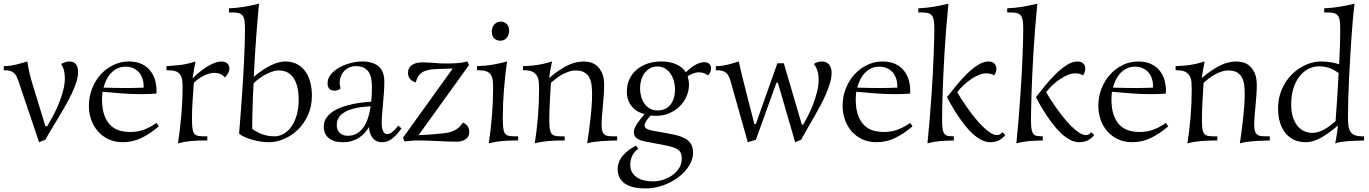

<svg xmlns="http://www.w3.org/2000/svg" viewBox="-20 -779 7594 1065"><path d="M131.8 -438Q136.7 -402.8 144 -371.8Q151.4 -340.8 162.1 -306.2L231.9 -79.1H242.2Q256.8 -103.5 273.9 -135.5Q291 -167.5 305.7 -203.1Q320.3 -238.8 330.1 -275.6Q339.8 -312.5 339.8 -346.2Q339.8 -368.2 335 -387.7Q330.1 -407.2 318.8 -423.8Q328.1 -429.2 340.1 -433.6Q352.1 -438 363.8 -438Q390.1 -438 401.6 -422.1Q413.1 -406.2 413.1 -378.9Q413.1 -354 403.6 -324Q394 -293.9 378.7 -261.2Q363.3 -228.5 343.8 -194.3Q324.2 -160.2 304.2 -126.7Q284.2 -93.3 265.1 -62Q246.1 -30.8 231.9 -3.9L196.8 9.8L84 -324.2Q78.6 -340.3 73 -352.5Q67.4 -364.7 59.1 -372.8Q50.8 -380.9 38.6 -385Q26.4 -389.2 7.8 -389.2H1V-412.1Q22.5 -412.6 38.3 -414.8Q54.2 -417 68.4 -420.4Q82.5 -423.8 97.4 -428.2Q112.3 -432.6 131.8 -438Z M765.1 -256.8Q712.9 -256.8 659.7 -260.7Q606.4 -264.6 548.8 -270Q545.9 -247.1 545.9 -226.1Q546.4 -172.4 559.6 -137.7Q572.8 -103 594.5 -82.8Q616.2 -62.5 644 -54.7Q671.9 -46.9 702.1 -46.9Q721.2 -46.9 738.5 -49.6Q755.9 -52.2 773.4 -58.1Q791 -64 809.3 -73.5Q827.6 -83 848.1 -97.2L860.8 -78.1Q812 -36.6 763.9 -13.4Q715.8 9.8 661.1 9.8Q617.2 9.8 582.3 -6.6Q547.4 -22.9 523.2 -50.5Q499 -78.1 486.1 -114.5Q473.1 -150.9 473.1 -190.9Q473.1 -243.2 491 -288.3Q508.8 -333.5 539.3 -366.7Q569.8 -399.9 609.9 -418.9Q649.9 -438 693.8 -438Q738.3 -438 767.8 -423.1Q797.4 -408.2 815.2 -384.8Q833 -361.3 840.6 -333.3Q848.1 -305.2 848.1 -278.8Q848.1 -273.4 848.1 -269Q848.1 -264.6 847.2 -259.8Q804.7 -256.8 765.1 -256.8ZM676.8 -409.2Q651.9 -409.2 632.1 -399.9Q612.3 -390.6 596.9 -374.8Q581.5 -358.9 571 -337.6Q560.5 -316.4 554.2 -293Q588.9 -292 612.5 -291.5Q636.2 -291 652.8 -291H701.2Q718.3 -291 735.8 -291.5Q753.4 -292 776.9 -293V-297.9Q776.9 -324.2 769.5 -345Q762.2 -365.7 749 -379.9Q735.8 -394 717.3 -401.6Q698.7 -409.2 676.8 -409.2Z M1064.5 -438Q1062.5 -428.7 1060.3 -416.7Q1058.1 -404.8 1055.9 -392.1Q1053.7 -379.4 1051.8 -366.9Q1049.8 -354.5 1048.3 -344.2Q1073.7 -370.1 1097.7 -387.9Q1121.6 -405.8 1142.1 -417Q1162.6 -428.2 1179 -433.1Q1195.3 -438 1206.5 -438Q1220.2 -438 1229 -434.3Q1237.8 -430.7 1242.9 -425Q1248 -419.4 1250.2 -412.6Q1252.4 -405.8 1252.4 -399.9Q1252.4 -385.7 1244.9 -372.6Q1237.3 -359.4 1227.5 -349.1Q1215.3 -363.3 1200.7 -369.1Q1186 -375 1169.4 -375Q1155.3 -375 1140.4 -370.8Q1125.5 -366.7 1110.8 -359.4Q1096.2 -352.1 1081.8 -342Q1067.4 -332 1055.2 -319.8Q1052.2 -270.5 1048.6 -223.6Q1044.9 -176.8 1044.9 -126Q1044.9 -92.8 1046.9 -72.5Q1048.8 -52.2 1055.2 -41.3Q1061.5 -30.3 1074 -26.6Q1086.4 -22.9 1107.9 -22.9H1129.9V0H1120.6Q1074.7 0 1038.6 3.4Q1002.4 6.8 967.3 16.1Q979 -62.5 985.8 -141.4Q992.7 -220.2 992.7 -295.9Q992.7 -319.3 990 -336.7Q987.3 -354 979 -365.7Q970.7 -377.4 955.1 -383.3Q939.5 -389.2 914.1 -389.2H903.3V-412.1Q926.8 -414.1 944.8 -415.3Q962.9 -416.5 980.7 -418.7Q998.5 -420.9 1018.3 -425.3Q1038.1 -429.7 1064.5 -438Z M1306.2 -37.1Q1309.6 -81.5 1313.5 -130.9Q1317.4 -180.2 1321 -231.4Q1324.7 -282.7 1327.9 -334.5Q1331.1 -386.2 1333.5 -435.8Q1335.9 -485.4 1337.4 -531.2Q1338.9 -577.1 1338.9 -617.2Q1338.9 -646 1336.2 -664.1Q1333.5 -682.1 1325.7 -692.4Q1317.9 -702.6 1304 -706.3Q1290 -710 1268.1 -710H1250V-732.9Q1271.5 -733.9 1290 -735.6Q1308.6 -737.3 1327.9 -740.2Q1347.2 -743.2 1368.4 -747.6Q1389.6 -752 1417 -758.8Q1415.5 -745.1 1413.3 -720.9Q1411.1 -696.8 1408.4 -665.3Q1405.8 -633.8 1402.8 -596.4Q1399.9 -559.1 1397.2 -518.8Q1394.5 -478.5 1392.1 -436.3Q1389.6 -394 1387.7 -353Q1416 -376.5 1440.4 -392.6Q1464.8 -408.7 1486.6 -418.7Q1508.3 -428.7 1526.9 -433.3Q1545.4 -438 1562 -438Q1599.1 -438 1627 -423.6Q1654.8 -409.2 1673.1 -383.8Q1691.4 -358.4 1700.7 -323.7Q1710 -289.1 1710 -249Q1710 -189.9 1688.7 -142.1Q1667.5 -94.2 1633.3 -60.5Q1599.1 -26.9 1556.4 -8.5Q1513.7 9.8 1470.7 9.8Q1450.2 9.8 1427 6.3Q1403.8 2.9 1381.6 -3.2Q1359.4 -9.3 1339.6 -17.8Q1319.8 -26.4 1306.2 -37.1ZM1386.7 -316.9Q1384.8 -286.6 1383.3 -251Q1381.8 -215.3 1380.9 -180.7Q1379.9 -146 1379.4 -115.5Q1378.9 -85 1378.9 -64.9Q1400.9 -46.9 1432.9 -34.9Q1464.8 -22.9 1502.9 -22.9Q1529.8 -22.9 1554.2 -37.1Q1578.6 -51.3 1596.9 -77.6Q1615.2 -104 1626 -141.4Q1636.7 -178.7 1636.7 -225.1Q1636.7 -302.7 1608.9 -345.5Q1581.1 -388.2 1525.9 -388.2Q1507.3 -388.2 1486.8 -380.9Q1466.3 -373.5 1447.5 -362.8Q1428.7 -352.1 1412.6 -339.6Q1396.5 -327.1 1386.7 -316.9Z M1775.9 -76.2Q1775.9 -105 1790.8 -126Q1805.7 -147 1829.3 -162.1Q1853 -177.2 1882.3 -187Q1911.6 -196.8 1940.9 -202.6Q1970.2 -208.5 1996.3 -211.2Q2022.5 -213.9 2039.1 -214.8Q2041.5 -236.8 2042.2 -257.3Q2043 -277.8 2043 -295.9Q2043 -318.8 2039.6 -339.8Q2036.1 -360.8 2026.4 -377Q2016.6 -393.1 1999.3 -402.6Q1981.9 -412.1 1954.1 -412.1Q1934.6 -412.1 1918 -404.8Q1901.4 -397.5 1889.4 -385Q1877.4 -372.6 1870.8 -355.7Q1864.3 -338.9 1864.3 -319.8Q1864.3 -312.5 1865.5 -304.9Q1866.7 -297.4 1869.1 -289.1Q1863.8 -282.7 1854.2 -279.3Q1844.7 -275.9 1835 -275.9Q1827.6 -275.9 1820.8 -278.1Q1814 -280.3 1808.6 -285.2Q1803.2 -290 1800 -297.9Q1796.9 -305.7 1796.9 -316.9Q1796.9 -344.2 1815.7 -366.7Q1834.5 -389.2 1863 -405Q1891.6 -420.9 1925.3 -429.4Q1959 -438 1989.3 -438Q2046.9 -438 2079.3 -411.6Q2111.8 -385.3 2111.8 -324.2Q2111.8 -297.9 2109.6 -266.4Q2107.4 -234.9 2104.5 -204.1Q2101.6 -173.3 2099.4 -145.8Q2097.2 -118.2 2097.2 -100.1Q2097.2 -69.3 2104.7 -52.2Q2112.3 -35.2 2127.9 -35.2Q2137.2 -35.2 2146.5 -40.8Q2155.8 -46.4 2164.1 -54Q2172.4 -61.5 2178.7 -69.6Q2185.1 -77.6 2189 -82L2207 -66.9Q2189.9 -43 2175.3 -28.1Q2160.6 -13.2 2147.5 -4.6Q2134.3 3.9 2122.1 6.8Q2109.9 9.8 2098.1 9.8Q2080.1 9.8 2066.9 2.7Q2053.7 -4.4 2045.2 -16.1Q2036.6 -27.8 2032 -43Q2027.3 -58.1 2026.9 -74.2Q2017.1 -58.1 2003.9 -43Q1990.7 -27.8 1973.1 -16.1Q1955.6 -4.4 1933.1 2.7Q1910.6 9.8 1882.8 9.8Q1849.6 9.8 1828.6 1.2Q1807.6 -7.3 1795.9 -20.3Q1784.2 -33.2 1780 -48.3Q1775.9 -63.5 1775.9 -76.2ZM1908.2 -25.9Q1939.5 -25.9 1961.7 -39.8Q1983.9 -53.7 1998.8 -76.7Q2013.7 -99.6 2022.7 -129.2Q2031.7 -158.7 2036.1 -189.9Q2019.5 -188.5 1999 -186.5Q1978.5 -184.6 1957.8 -180.4Q1937 -176.3 1917.2 -169.2Q1897.5 -162.1 1882.1 -150.9Q1866.7 -139.6 1857.4 -123.8Q1848.1 -107.9 1848.1 -85.9Q1848.1 -67.4 1854.2 -55.9Q1860.4 -44.4 1869.6 -37.6Q1878.9 -30.8 1889.2 -28.3Q1899.4 -25.9 1908.2 -25.9Z M2400.4 -396Q2371.1 -395 2351.1 -389.9Q2331.1 -384.8 2318.1 -375.2Q2305.2 -365.7 2297.9 -352.3Q2290.5 -338.9 2286.1 -321.8Q2273.4 -325.7 2265.1 -331.5Q2256.8 -337.4 2252 -344.5Q2247.1 -351.6 2245.1 -359.6Q2243.2 -367.7 2243.2 -376Q2243.2 -403.8 2265.1 -418.5Q2287.1 -433.1 2322.3 -433.1Q2340.3 -433.1 2359.1 -431.9Q2377.9 -430.7 2395.5 -429.4Q2413.1 -428.2 2423.6 -427.5Q2434.1 -426.8 2458 -426.8Q2484.4 -426.8 2514.6 -428.7Q2544.9 -430.7 2572.3 -438L2582 -418.9L2301.8 -29.3Q2350.1 -31.2 2384 -34.2Q2418 -37.1 2442.4 -39.8Q2466.8 -42.5 2483.6 -48.3Q2500.5 -54.2 2512.5 -62.3Q2524.4 -70.3 2532.5 -79.3Q2540.5 -88.4 2548.3 -99.1Q2583 -83.5 2583 -46.9Q2583 -21 2563.5 -7.1Q2543.9 6.8 2513.2 6.8Q2486.8 6.8 2465.1 6.1Q2443.4 5.4 2416.3 3.9Q2389.2 2.4 2357.7 1.2Q2326.2 0 2296.4 0Q2285.2 0 2263.4 1.5Q2241.7 2.9 2224.1 5.9L2215.3 -15.1L2491.2 -398.9Z M2793 -438Q2787.1 -399.4 2782.7 -359.4Q2778.3 -319.3 2775.1 -279.5Q2772 -239.7 2770.5 -200.9Q2769 -162.1 2769 -126Q2769 -92.8 2771 -72.5Q2772.9 -52.2 2779.3 -41.3Q2785.6 -30.3 2798.1 -26.6Q2810.5 -22.9 2832 -22.9H2854V0H2846.2Q2800.3 0 2763.4 3.4Q2726.6 6.8 2691.4 16.1Q2703.1 -63 2709.2 -141.6Q2715.3 -220.2 2715.3 -295.9Q2715.3 -319.3 2712.6 -336.7Q2710 -354 2701.7 -365.7Q2693.4 -377.4 2677.7 -383.3Q2662.1 -389.2 2636.2 -389.2H2626V-412.1Q2675.3 -413.6 2715.8 -420.9Q2756.3 -428.2 2793 -438ZM2755.4 -553.2Q2735.4 -553.2 2721.7 -565.7Q2708 -578.1 2708 -604Q2708 -615.2 2711.4 -625.2Q2714.8 -635.3 2721.4 -642.8Q2728 -650.4 2737.3 -654.8Q2746.6 -659.2 2758.3 -659.2Q2776.9 -659.2 2790.5 -646Q2804.2 -632.8 2804.2 -607.9Q2804.2 -597.2 2800.8 -587.2Q2797.4 -577.1 2791.3 -569.6Q2785.2 -562 2776.1 -557.6Q2767.1 -553.2 2755.4 -553.2Z M3403.3 0Q3377.4 1 3355.5 1.7Q3333.5 2.4 3313.7 3.9Q3293.9 5.4 3275.1 8.1Q3256.3 10.7 3237.3 16.1Q3241.7 -12.2 3246.3 -47.9Q3251 -83.5 3255.1 -119.9Q3259.3 -156.2 3261.7 -190.9Q3264.2 -225.6 3264.2 -252Q3264.2 -277.3 3262 -301.8Q3259.8 -326.2 3250.7 -345.5Q3241.7 -364.7 3223.1 -376.5Q3204.6 -388.2 3171.9 -388.2Q3153.3 -388.2 3134.3 -381.6Q3115.2 -375 3097.4 -365Q3079.6 -355 3063.7 -342.8Q3047.9 -330.6 3036.1 -319.8Q3034.7 -296.4 3033 -270.3Q3031.2 -244.1 3030 -218.5Q3028.8 -192.9 3027.8 -168.7Q3026.9 -144.5 3026.9 -124Q3026.9 -92.3 3028.6 -72.8Q3030.3 -53.2 3036.4 -42Q3042.5 -30.8 3054.7 -26.9Q3066.9 -22.9 3087.9 -22.9H3112.3V0Q3059.6 0 3020.5 3.4Q2981.4 6.8 2946.3 16.1Q2957.5 -55.2 2963.9 -130.6Q2970.2 -206.1 2970.2 -285.2Q2970.2 -304.2 2968.8 -322.8Q2967.3 -341.3 2959.5 -356.2Q2951.7 -371.1 2935.5 -380.1Q2919.4 -389.2 2890.1 -389.2H2880.9V-412.1Q2902.8 -413.1 2921.4 -414.3Q2939.9 -415.5 2958.3 -418.2Q2976.6 -420.9 2996.6 -425.5Q3016.6 -430.2 3042 -438Q3037.6 -416 3033 -391.4Q3028.3 -366.7 3025.9 -346.2Q3080.1 -392.1 3126 -415Q3171.9 -438 3219.2 -438Q3234.4 -438 3253.7 -433.3Q3272.9 -428.7 3290 -414.6Q3307.1 -400.4 3319.1 -374.8Q3331.1 -349.1 3331.1 -307.1Q3331.1 -279.8 3328.9 -250Q3326.7 -220.2 3324 -191.2Q3321.3 -162.1 3319.1 -135Q3316.9 -107.9 3316.9 -85.9Q3316.9 -66.4 3320.1 -54.2Q3323.2 -42 3330.3 -34.9Q3337.4 -27.8 3348.9 -25.4Q3360.4 -22.9 3377 -22.9H3403.3Z M3647 -438Q3696.3 -438 3730.5 -422.6Q3764.6 -407.2 3784.7 -378.4Q3817.9 -410.2 3842.5 -422.1Q3867.2 -434.1 3885.3 -434.1Q3906.2 -434.1 3915.3 -423.6Q3924.3 -413.1 3924.3 -400.9Q3924.3 -390.6 3920.4 -380.4Q3916.5 -370.1 3907.7 -360.8Q3895.5 -368.7 3884.8 -373.3Q3874 -377.9 3854.5 -377.9Q3840.3 -377.9 3825 -371.6Q3809.6 -365.2 3794.4 -356.4Q3797.4 -346.7 3799.6 -333.5Q3801.8 -320.3 3801.8 -310.1Q3801.8 -274.9 3787.6 -243.4Q3773.4 -211.9 3749 -188.2Q3724.6 -164.6 3691.9 -150.6Q3659.2 -136.7 3621.6 -136.7Q3612.3 -136.7 3604 -137Q3595.7 -137.2 3588.4 -138.2Q3579.1 -127.9 3571.8 -118.2Q3565.4 -109.9 3560.3 -100.1Q3555.2 -90.3 3555.2 -83.5Q3555.2 -75.7 3559.8 -70.6Q3564.5 -65.4 3575 -61.3Q3585.4 -57.1 3602.5 -53.7Q3619.6 -50.3 3644 -46.4Q3687 -39.1 3720.5 -31.7Q3753.9 -24.4 3777.1 -12.5Q3800.3 -0.5 3812.3 18.8Q3824.2 38.1 3824.2 68.8Q3824.2 93.3 3814 117.4Q3803.7 141.6 3785.6 163.6Q3767.6 185.5 3742.7 204.3Q3717.8 223.1 3688.5 236.8Q3659.2 250.5 3626.5 258.3Q3593.8 266.1 3560.1 266.1Q3515.6 266.1 3486.1 257.3Q3456.5 248.5 3438.7 233.6Q3420.9 218.8 3413.6 199.7Q3406.2 180.7 3406.2 160.2Q3406.2 146.5 3409.7 131.1Q3413.1 115.7 3423.8 98.9Q3434.6 82 3454.6 64.2Q3474.6 46.4 3507.8 28.3L3520 47.4Q3498 61.5 3487.1 84.5Q3476.1 107.4 3476.1 136.2Q3476.1 161.1 3486.8 178.2Q3497.6 195.3 3515.1 206.3Q3532.7 217.3 3555.4 222.2Q3578.1 227.1 3602.1 227.1Q3628.4 227.1 3656.7 218.5Q3685.1 210 3708.5 193.6Q3731.9 177.2 3746.8 153.6Q3761.7 129.9 3761.7 100.1Q3761.7 83.5 3757.1 71.8Q3752.4 60.1 3741.7 52Q3731 43.9 3713.6 38.1Q3696.3 32.2 3670.9 27.3L3554.2 4.9Q3528.8 0 3512.2 -12Q3495.6 -23.9 3495.6 -46.9Q3495.6 -57.6 3501.7 -70.8Q3507.8 -84 3516.8 -97.4Q3525.9 -110.8 3536.4 -123.3Q3546.9 -135.7 3555.7 -146Q3536.1 -150.4 3518.3 -160.4Q3500.5 -170.4 3486.8 -186Q3473.1 -201.7 3465.1 -222.7Q3457 -243.7 3457 -271Q3457 -310.1 3471.9 -341.1Q3486.8 -372.1 3512.7 -393.6Q3538.6 -415 3573 -426.5Q3607.4 -438 3647 -438ZM3627 -410.2Q3603.5 -410.2 3585.4 -400.1Q3567.4 -390.1 3555.2 -373.3Q3543 -356.4 3536.6 -335Q3530.3 -313.5 3530.3 -290Q3530.3 -267.6 3535.9 -245.4Q3541.5 -223.1 3553.5 -205.6Q3565.4 -188 3583.7 -177.2Q3602.1 -166.5 3627.9 -166.5Q3673.3 -166.5 3698.7 -198.2Q3724.1 -230 3724.1 -284.2Q3724.1 -304.7 3718.5 -326.9Q3712.9 -349.1 3700.9 -367.7Q3689 -386.2 3670.7 -398.2Q3652.3 -410.2 3627 -410.2Z M4033.7 -324.2Q4029.3 -340.8 4023.7 -353Q4018.1 -365.2 4009.5 -373.3Q4001 -381.3 3988.5 -385.3Q3976.1 -389.2 3957.5 -389.2H3950.7V-412.1Q3972.2 -412.6 3987.8 -414.8Q4003.4 -417 4017.3 -420.4Q4031.2 -423.8 4045.4 -428.2Q4059.6 -432.6 4078.1 -438Q4081.5 -420.4 4087.9 -393.6Q4094.2 -366.7 4104.5 -325.7Q4114.7 -284.7 4129.4 -227.3Q4144 -169.9 4164.6 -90.8H4172.4L4292 -428.2H4327.6L4427.7 -87.9H4435.5Q4447.8 -109.4 4462.9 -138.9Q4478 -168.5 4490.7 -201.7Q4503.4 -234.9 4512.2 -270Q4521 -305.2 4521 -337.9Q4521 -362.8 4514.6 -384.8Q4508.3 -406.7 4494.6 -423.8Q4502.4 -430.2 4514.2 -434.1Q4525.9 -438 4537.6 -438Q4564 -438 4578.4 -421.9Q4592.8 -405.8 4592.8 -374Q4592.8 -349.1 4584.2 -319.6Q4575.7 -290 4561.8 -257.8Q4547.9 -225.6 4529.8 -191.9Q4511.7 -158.2 4492.9 -125.2Q4474.1 -92.3 4456.1 -61.5Q4438 -30.8 4423.8 -3.9L4390.6 9.8L4294.9 -319.8H4286.6L4172.9 -3.9L4127.9 9.8Z M4945.8 -256.8Q4893.6 -256.8 4840.3 -260.7Q4787.1 -264.6 4729.5 -270Q4726.6 -247.1 4726.6 -226.1Q4727.1 -172.4 4740.2 -137.7Q4753.4 -103 4775.1 -82.8Q4796.9 -62.5 4824.7 -54.7Q4852.5 -46.9 4882.8 -46.9Q4901.9 -46.9 4919.2 -49.6Q4936.5 -52.2 4954.1 -58.1Q4971.7 -64 4990 -73.5Q5008.3 -83 5028.8 -97.2L5041.5 -78.1Q4992.7 -36.6 4944.6 -13.4Q4896.5 9.8 4841.8 9.8Q4797.9 9.8 4762.9 -6.6Q4728 -22.9 4703.9 -50.5Q4679.7 -78.1 4666.7 -114.5Q4653.8 -150.9 4653.8 -190.9Q4653.8 -243.2 4671.6 -288.3Q4689.5 -333.5 4720 -366.7Q4750.5 -399.9 4790.5 -418.9Q4830.6 -438 4874.5 -438Q4918.9 -438 4948.5 -423.1Q4978 -408.2 4995.8 -384.8Q5013.7 -361.3 5021.2 -333.3Q5028.8 -305.2 5028.8 -278.8Q5028.8 -273.4 5028.8 -269Q5028.8 -264.6 5027.8 -259.8Q4985.4 -256.8 4945.8 -256.8ZM4857.4 -409.2Q4832.5 -409.2 4812.7 -399.9Q4793 -390.6 4777.6 -374.8Q4762.2 -358.9 4751.7 -337.6Q4741.2 -316.4 4734.9 -293Q4769.5 -292 4793.2 -291.5Q4816.9 -291 4833.5 -291H4881.8Q4898.9 -291 4916.5 -291.5Q4934.1 -292 4957.5 -293V-297.9Q4957.5 -324.2 4950.2 -345Q4942.9 -365.7 4929.7 -379.9Q4916.5 -394 4897.9 -401.6Q4879.4 -409.2 4857.4 -409.2Z M5556.6 -29.8Q5543 -13.2 5522.9 -1.7Q5502.9 9.8 5472.7 9.8Q5447.3 9.8 5422.1 -3.7Q5397 -17.1 5373.5 -38.8Q5350.1 -60.5 5328.9 -88.1Q5307.6 -115.7 5289.3 -143.3Q5271 -170.9 5256.6 -196.5Q5242.2 -222.2 5232.9 -240.2Q5256.8 -270.5 5285.2 -305.2Q5313.5 -339.8 5343.5 -369.4Q5373.5 -398.9 5404.3 -418.5Q5435.1 -438 5463.9 -438Q5484.4 -438 5495.6 -426.5Q5506.8 -415 5506.8 -397.9Q5506.8 -389.6 5503.9 -380.1Q5501 -370.6 5494.6 -360.8Q5484.4 -367.2 5473.9 -369.6Q5463.4 -372.1 5449.7 -372.1Q5430.7 -372.1 5408.9 -363Q5387.2 -354 5365.7 -339.4Q5344.2 -324.7 5324.5 -306.2Q5304.7 -287.6 5289.6 -268.1Q5295.9 -256.3 5309.8 -234.1Q5323.7 -211.9 5342.3 -185.5Q5360.8 -159.2 5382.8 -131.3Q5404.8 -103.5 5427.2 -81.1Q5449.7 -58.6 5470.9 -44.2Q5492.2 -29.8 5509.8 -29.8Q5515.6 -29.8 5523.4 -32.2Q5531.2 -34.7 5539.6 -45.9ZM5205.6 -111.8Q5205.6 -80.1 5208.7 -62.3Q5211.9 -44.4 5219.5 -35.6Q5227.1 -26.9 5239.5 -24.9Q5252 -22.9 5271 -22.9V0Q5247.1 1 5229.7 1.5Q5212.4 2 5196.5 3.4Q5180.7 4.9 5163.8 7.6Q5147 10.3 5124.5 16.1Q5131.3 -50.3 5136.7 -116.5Q5142.1 -182.6 5146.5 -244.9Q5150.9 -307.1 5153.8 -364Q5156.7 -420.9 5158.7 -469Q5160.6 -517.1 5161.6 -554.9Q5162.6 -592.8 5162.6 -617.2Q5162.6 -646 5159.9 -664.1Q5157.2 -682.1 5149.4 -692.4Q5141.6 -702.6 5127.7 -706.3Q5113.8 -710 5091.8 -710H5073.7V-732.9Q5097.2 -733.9 5117.9 -736.1Q5138.7 -738.3 5158.4 -741.5Q5178.2 -744.6 5198.2 -749Q5218.3 -753.4 5240.7 -758.8Q5233.9 -689 5228.5 -620.4Q5223.1 -551.8 5219.2 -487.3Q5215.3 -422.9 5212.6 -364.5Q5210 -306.2 5208.5 -257.6Q5207 -209 5206.3 -171.6Q5205.6 -134.3 5205.6 -111.8Z M6049.8 -29.8Q6036.1 -13.2 6016.1 -1.7Q5996.1 9.8 5965.8 9.8Q5940.4 9.8 5915.3 -3.7Q5890.1 -17.1 5866.7 -38.8Q5843.3 -60.5 5822 -88.1Q5800.8 -115.7 5782.5 -143.3Q5764.2 -170.9 5749.8 -196.5Q5735.4 -222.2 5726.1 -240.2Q5750 -270.5 5778.3 -305.2Q5806.6 -339.8 5836.7 -369.4Q5866.7 -398.9 5897.5 -418.5Q5928.2 -438 5957 -438Q5977.5 -438 5988.8 -426.5Q6000 -415 6000 -397.9Q6000 -389.6 5997.1 -380.1Q5994.1 -370.6 5987.8 -360.8Q5977.5 -367.2 5967 -369.6Q5956.5 -372.1 5942.9 -372.1Q5923.8 -372.1 5902.1 -363Q5880.4 -354 5858.9 -339.4Q5837.4 -324.7 5817.6 -306.2Q5797.9 -287.6 5782.7 -268.1Q5789.1 -256.3 5803 -234.1Q5816.9 -211.9 5835.4 -185.5Q5854 -159.2 5876 -131.3Q5897.9 -103.5 5920.4 -81.1Q5942.9 -58.6 5964.1 -44.2Q5985.4 -29.8 6002.9 -29.8Q6008.8 -29.8 6016.6 -32.2Q6024.4 -34.7 6032.7 -45.9ZM5698.7 -111.8Q5698.7 -80.1 5701.9 -62.3Q5705.1 -44.4 5712.6 -35.6Q5720.2 -26.9 5732.7 -24.9Q5745.1 -22.9 5764.2 -22.9V0Q5740.2 1 5722.9 1.5Q5705.6 2 5689.7 3.4Q5673.8 4.9 5657 7.6Q5640.1 10.3 5617.7 16.1Q5624.5 -50.3 5629.9 -116.5Q5635.3 -182.6 5639.6 -244.9Q5644 -307.1 5647 -364Q5649.9 -420.9 5651.9 -469Q5653.8 -517.1 5654.8 -554.9Q5655.8 -592.8 5655.8 -617.2Q5655.8 -646 5653.1 -664.1Q5650.4 -682.1 5642.6 -692.4Q5634.8 -702.6 5620.8 -706.3Q5606.9 -710 5585 -710H5566.9V-732.9Q5590.3 -733.9 5611.1 -736.1Q5631.8 -738.3 5651.6 -741.5Q5671.4 -744.6 5691.4 -749Q5711.4 -753.4 5733.9 -758.8Q5727.1 -689 5721.7 -620.4Q5716.3 -551.8 5712.4 -487.3Q5708.5 -422.9 5705.8 -364.5Q5703.1 -306.2 5701.7 -257.6Q5700.2 -209 5699.5 -171.6Q5698.7 -134.3 5698.7 -111.8Z M6364.3 -256.8Q6312 -256.8 6258.8 -260.7Q6205.6 -264.6 6147.9 -270Q6145 -247.1 6145 -226.1Q6145.5 -172.4 6158.7 -137.7Q6171.9 -103 6193.6 -82.8Q6215.3 -62.5 6243.2 -54.7Q6271 -46.9 6301.3 -46.9Q6320.3 -46.9 6337.6 -49.6Q6355 -52.2 6372.6 -58.1Q6390.1 -64 6408.4 -73.5Q6426.8 -83 6447.3 -97.2L6460 -78.1Q6411.1 -36.6 6363 -13.4Q6314.9 9.8 6260.3 9.8Q6216.3 9.8 6181.4 -6.6Q6146.5 -22.9 6122.3 -50.5Q6098.1 -78.1 6085.2 -114.5Q6072.3 -150.9 6072.3 -190.9Q6072.3 -243.2 6090.1 -288.3Q6107.9 -333.5 6138.4 -366.7Q6168.9 -399.9 6209 -418.9Q6249 -438 6293 -438Q6337.4 -438 6366.9 -423.1Q6396.5 -408.2 6414.3 -384.8Q6432.1 -361.3 6439.7 -333.3Q6447.3 -305.2 6447.3 -278.8Q6447.3 -273.4 6447.3 -269Q6447.3 -264.6 6446.3 -259.8Q6403.8 -256.8 6364.3 -256.8ZM6275.9 -409.2Q6251 -409.2 6231.2 -399.9Q6211.4 -390.6 6196 -374.8Q6180.7 -358.9 6170.2 -337.6Q6159.7 -316.4 6153.3 -293Q6188 -292 6211.7 -291.5Q6235.4 -291 6252 -291H6300.3Q6317.4 -291 6335 -291.5Q6352.5 -292 6376 -293V-297.9Q6376 -324.2 6368.7 -345Q6361.3 -365.7 6348.1 -379.9Q6335 -394 6316.4 -401.6Q6297.9 -409.2 6275.9 -409.2Z M7023.4 0Q6997.6 1 6975.6 1.7Q6953.6 2.4 6933.8 3.9Q6914.1 5.4 6895.3 8.1Q6876.5 10.7 6857.4 16.1Q6861.8 -12.2 6866.5 -47.9Q6871.1 -83.5 6875.2 -119.9Q6879.4 -156.2 6881.8 -190.9Q6884.3 -225.6 6884.3 -252Q6884.3 -277.3 6882.1 -301.8Q6879.9 -326.2 6870.8 -345.5Q6861.8 -364.7 6843.3 -376.5Q6824.7 -388.2 6792 -388.2Q6773.4 -388.2 6754.4 -381.6Q6735.4 -375 6717.5 -365Q6699.7 -355 6683.8 -342.8Q6668 -330.6 6656.2 -319.8Q6654.8 -296.4 6653.1 -270.3Q6651.4 -244.1 6650.1 -218.5Q6648.9 -192.9 6647.9 -168.7Q6647 -144.5 6647 -124Q6647 -92.3 6648.7 -72.8Q6650.4 -53.2 6656.5 -42Q6662.6 -30.8 6674.8 -26.9Q6687 -22.9 6708 -22.9H6732.4V0Q6679.7 0 6640.6 3.4Q6601.6 6.8 6566.4 16.1Q6577.6 -55.2 6584 -130.6Q6590.3 -206.1 6590.3 -285.2Q6590.3 -304.2 6588.9 -322.8Q6587.4 -341.3 6579.6 -356.2Q6571.8 -371.1 6555.7 -380.1Q6539.6 -389.2 6510.3 -389.2H6501V-412.1Q6522.9 -413.1 6541.5 -414.3Q6560.1 -415.5 6578.4 -418.2Q6596.7 -420.9 6616.7 -425.5Q6636.7 -430.2 6662.1 -438Q6657.7 -416 6653.1 -391.4Q6648.4 -366.7 6646 -346.2Q6700.2 -392.1 6746.1 -415Q6792 -438 6839.4 -438Q6854.5 -438 6873.8 -433.3Q6893.1 -428.7 6910.2 -414.6Q6927.2 -400.4 6939.2 -374.8Q6951.2 -349.1 6951.2 -307.1Q6951.2 -279.8 6949 -250Q6946.8 -220.2 6944.1 -191.2Q6941.4 -162.1 6939.2 -135Q6937 -107.9 6937 -85.9Q6937 -66.4 6940.2 -54.2Q6943.4 -42 6950.4 -34.9Q6957.5 -27.8 6969 -25.4Q6980.5 -22.9 6997.1 -22.9H7023.4Z M7414.1 -617.2Q7414.1 -646 7411.4 -664.1Q7408.7 -682.1 7400.9 -692.4Q7393.1 -702.6 7379.2 -706.3Q7365.2 -710 7343.3 -710H7325.2V-732.9Q7348.6 -733.9 7369.4 -736.1Q7390.1 -738.3 7410.2 -741.5Q7430.2 -744.6 7450.4 -749Q7470.7 -753.4 7493.2 -758.8Q7489.7 -731.4 7485.6 -686.8Q7481.4 -642.1 7477.5 -587.2Q7473.6 -532.2 7470 -470.7Q7466.3 -409.2 7463.4 -348.9Q7460.4 -288.6 7458.7 -232.7Q7457 -176.8 7457 -132.8Q7457 -106.4 7459 -86.2Q7460.9 -65.9 7468.8 -51.8Q7476.6 -37.6 7492.2 -30.3Q7507.8 -22.9 7535.2 -22.9H7546.4V0Q7517.6 1 7494.6 2Q7471.7 2.9 7452.6 4.4Q7433.6 5.9 7417.5 8.5Q7401.4 11.2 7386.2 16.1Q7388.2 7.3 7390.4 -5.4Q7392.6 -18.1 7394.8 -32Q7397 -45.9 7398.7 -59.3Q7400.4 -72.8 7401.4 -83Q7352.1 -40 7307.6 -15.1Q7263.2 9.8 7222.2 9.8Q7189 9.8 7161.1 -2.2Q7133.3 -14.2 7112.8 -37.8Q7092.3 -61.5 7080.8 -96.7Q7069.3 -131.8 7069.3 -178.2Q7069.3 -217.8 7079.3 -252.2Q7089.4 -286.6 7106.7 -315.7Q7124 -344.7 7147.2 -367.4Q7170.4 -390.1 7196.8 -405.8Q7223.1 -421.4 7251.5 -429.7Q7279.8 -438 7307.1 -438Q7336.4 -438 7360.1 -433.8Q7383.8 -429.7 7408.2 -422.9Q7409.2 -447.3 7410.4 -473.1Q7411.6 -499 7412.4 -524.4Q7413.1 -549.8 7413.6 -573.5Q7414.1 -597.2 7414.1 -617.2ZM7259.3 -42Q7276.9 -42 7293.7 -47.4Q7310.5 -52.7 7326.7 -61.8Q7342.8 -70.8 7358.2 -82.5Q7373.5 -94.2 7388.2 -106.9Q7392.6 -165 7397 -231Q7401.4 -296.9 7405.3 -374Q7394 -381.8 7382.3 -388.7Q7370.6 -395.5 7357.7 -400.4Q7344.7 -405.3 7329.6 -408.2Q7314.5 -411.1 7296.4 -411.1Q7264.6 -411.1 7236.6 -396.5Q7208.5 -381.8 7187.5 -354.5Q7166.5 -327.1 7154.3 -288.3Q7142.1 -249.5 7142.1 -201.2Q7142.1 -156.7 7152.6 -126.5Q7163.1 -96.2 7179.7 -77.4Q7196.3 -58.6 7217.3 -50.3Q7238.3 -42 7259.3 -42Z"/></svg>

Font: Simonetta
Style: Regular
Weight: 400
Designer: Gayaneh Bagdasaryan
Foundry: BrownFox
Version: Version 1.001